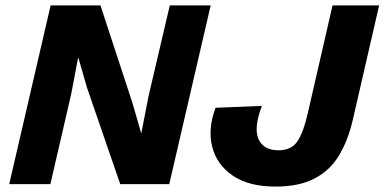

<svg xmlns="http://www.w3.org/2000/svg" viewBox="-20 -680 1420 709"><path d="M14 0 167 -660H351L470 -297L501 -189H502L529 -327L607 -660H758L605 0H424L301 -357L270 -465H268L243 -333L166 0ZM997 9Q899 9 839.5 -31.5Q780 -72 763.5 -138.5Q747 -205 776 -282L947 -289Q916 -206 935 -165.5Q954 -125 1009 -125Q1055 -125 1077.5 -157Q1100 -189 1117 -264L1208 -660H1380L1282 -234Q1265 -162 1232.5 -107Q1200 -52 1143 -21.5Q1086 9 997 9Z"/></svg>

Font: Work Sans
Style: Bold Italic
Weight: 700
Italic angle: -13°
Designer: Wei Huang
Foundry: Wei Huang
Version: Version 2.010; ttfautohint (v1.8.3)